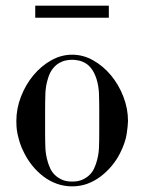

<svg xmlns="http://www.w3.org/2000/svg" viewBox="-20 -647 511 681"><path d="M236 -453Q275 -453 310.5 -433Q346 -413 373.5 -380Q401 -347 417.5 -304.5Q434 -262 434 -218Q434 -204 429.5 -173Q425 -142 406 -104Q394 -80 376.5 -59Q359 -38 337.5 -21.5Q316 -5 290.5 4.5Q265 14 236 14Q207 14 181 4.5Q155 -5 133.5 -21.5Q112 -38 95 -59Q78 -80 66 -104Q56 -123 50.5 -140.5Q45 -158 42 -173Q39 -188 38.5 -199.5Q38 -211 38 -218Q38 -262 54.5 -304.5Q71 -347 98.5 -380Q126 -413 161.5 -433Q197 -453 236 -453ZM140 -256V-176Q140 -147 141 -122Q142 -97 150 -71Q153 -61 158.5 -49Q164 -37 174 -27Q184 -17 199 -10Q214 -3 236 -3Q258 -3 273 -10Q288 -17 298 -27Q308 -37 313.5 -49Q319 -61 322 -71Q330 -97 331 -122Q332 -147 332 -176V-256Q332 -288 331 -315.5Q330 -343 322 -368Q315 -389 305 -402.5Q295 -416 283 -423Q271 -430 258.5 -432.5Q246 -435 236 -435Q225 -435 213 -432.5Q201 -430 189 -423Q177 -416 166.5 -402.5Q156 -389 150 -368Q142 -343 141 -315.5Q140 -288 140 -256ZM366 -584H105V-627H366Z"/></svg>

Font: EIisabethische
Style: Book
Weight: 400
Designer: Salychow
Version: Version 1.3